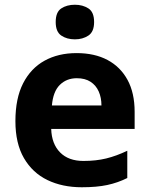

<svg xmlns="http://www.w3.org/2000/svg" viewBox="-20 -780 631 810"><path d="M303 -556Q379 -556 433.5 -527Q488 -498 518 -443Q548 -388 548 -308V-236H196Q198 -173 233.5 -137Q269 -101 332 -101Q385 -101 428 -111.5Q471 -122 517 -144V-29Q477 -9 432.5 0.5Q388 10 325 10Q243 10 180 -20.5Q117 -51 81 -113Q45 -175 45 -269Q45 -365 77.5 -428.5Q110 -492 168 -524Q226 -556 303 -556ZM304 -450Q261 -450 232.5 -422Q204 -394 199 -335H408Q408 -368 396.5 -394Q385 -420 362 -435Q339 -450 304 -450ZM296 -760Q329 -760 353 -744.5Q377 -729 377 -687Q377 -646 353 -630Q329 -614 296 -614Q262 -614 238.5 -630Q215 -646 215 -687Q215 -729 238.5 -744.5Q262 -760 296 -760Z"/></svg>

Font: Noto Sans Thai
Style: Bold
Weight: 700
Designer: Monotype Design Team
Foundry: Monotype Imaging Inc.
Version: Version 2.001